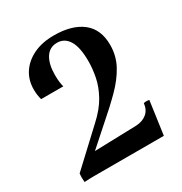

<svg xmlns="http://www.w3.org/2000/svg" viewBox="-168 -840 918 967"><g transform="rotate(-30 291.5 -356.5)"><path d="M508 0H153Q126 0 100.5 0Q75 0 46 2Q43 -23 46 -48L239 -228Q293 -277 320.5 -326.5Q348 -376 357.5 -424Q367 -472 367 -516Q367 -597 343 -636Q319 -675 276 -675Q232 -675 209 -638.5Q186 -602 186 -539Q186 -517 188 -500Q190 -483 194 -469H65Q61 -484 59 -498.5Q57 -513 57 -529Q57 -584 84.5 -625.5Q112 -667 162 -691Q212 -715 280 -715Q385 -715 444 -669Q503 -623 503 -532Q503 -469 474 -415.5Q445 -362 394 -311Q343 -260 278 -204L169 -107L413 -114Q451 -116 475 -136Q499 -156 503 -193Q519 -197 535 -193Z"/></g></svg>

Font: Poltawski Nowy Medium
Style: Regular
Weight: 500
Version: Version 1.001;gftools[0.9.25]